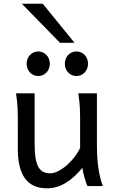

<svg xmlns="http://www.w3.org/2000/svg" viewBox="-20 -999 619 1031"><path d="M231.9 12.2Q75.7 12.2 75.7 -197.8V-341.8Q75.7 -365.2 75.4 -384.3Q75.2 -403.3 74.2 -421.1Q73.2 -439 71.3 -457.5Q69.3 -476.1 65.9 -498H166V-227.1Q166 -185.5 170.2 -155.5Q174.3 -125.5 184.1 -106.2Q193.8 -86.9 209.7 -77.6Q225.6 -68.4 249 -68.4Q270.5 -68.4 294.9 -81.3Q319.3 -94.2 341.6 -114.3Q363.8 -134.3 382.1 -158.4Q400.4 -182.6 410.2 -205.1V-341.8Q410.2 -365.7 409.9 -385Q409.7 -404.3 408.7 -421.9Q407.7 -439.5 405.8 -457.5Q403.8 -475.6 400.4 -498H500.5V-219.7Q500.5 -148.4 508.5 -95Q516.6 -41.5 532.2 0H449.2Q445.8 -8.3 441.9 -19.5Q438 -30.8 434.3 -43.5Q430.7 -56.2 427.5 -70.1Q424.3 -84 422.4 -97.7Q377.9 -43.5 330.8 -15.6Q283.7 12.2 231.9 12.2ZM123 -656.7Q123 -670.4 127.7 -682.4Q132.3 -694.3 140.6 -703.4Q148.9 -712.4 160.2 -717.5Q171.4 -722.7 185.1 -722.7Q198.7 -722.7 210.2 -717.5Q221.7 -712.4 230 -703.4Q238.3 -694.3 242.9 -682.4Q247.6 -670.4 247.6 -656.7Q247.6 -643.1 242.9 -631.1Q238.3 -619.1 230 -610.1Q221.7 -601.1 210.2 -595.9Q198.7 -590.8 185.1 -590.8Q171.4 -590.8 160.2 -595.9Q148.9 -601.1 140.6 -610.1Q132.3 -619.1 127.7 -631.1Q123 -643.1 123 -656.7ZM328.1 -656.7Q328.1 -670.4 332.8 -682.4Q337.4 -694.3 345.7 -703.4Q354 -712.4 365.2 -717.5Q376.5 -722.7 390.1 -722.7Q403.8 -722.7 415.3 -717.5Q426.8 -712.4 435.1 -703.4Q443.4 -694.3 448 -682.4Q452.6 -670.4 452.6 -656.7Q452.6 -643.1 448 -631.1Q443.4 -619.1 435.1 -610.1Q426.8 -601.1 415.3 -595.9Q403.8 -590.8 390.1 -590.8Q376.5 -590.8 365.2 -595.9Q354 -601.1 345.7 -610.1Q337.4 -619.1 332.8 -631.1Q328.1 -643.1 328.1 -656.7ZM209.5 -979 380.4 -769H302.2L97.2 -979Z"/></svg>

Font: Andika Basic
Style: Regular
Weight: 400
Designer: Annie Olsen & Victor Gaultney
Foundry: SIL International
Version: Version 1.000